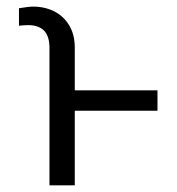

<svg xmlns="http://www.w3.org/2000/svg" viewBox="-20 -558 534 578"><path d="M128.9 0V-413.1Q128.9 -449.7 112.3 -466.1Q95.7 -482.4 64.5 -482.4Q52.7 -482.4 37.1 -480.5V-533.2Q66.4 -538.1 80.1 -538.1Q114.7 -538.1 143.3 -523.7Q171.9 -509.3 188.5 -481.4Q205.1 -453.6 205.1 -415V-286.1H454.1V-224.6H205.1V0Z"/></svg>

Font: Pretendard GOV Light
Style: Regular
Weight: 300
Designer: Base glyphs from Inter by Rasmus Andersson; Hangeul glyphs from Noto Sans CJK(Source Han Sans) by Jang Soo-young and Kan
Foundry: Kil Hyung-jin
Version: Version 1.309